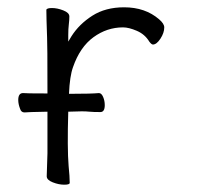

<svg xmlns="http://www.w3.org/2000/svg" viewBox="-20 -501 540 526"><path d="M47 -193Q38 -193 35 -203Q30 -216 30 -227Q30 -246 43 -246Q50 -245 105 -245H110V-250Q110 -385 109 -398Q107 -454 107 -474Q108 -479 122.5 -479Q137 -479 153.5 -472.5Q170 -466 170 -456Q170 -446 168.5 -434Q167 -422 167 -405V-387L176 -402Q197 -435 233 -458Q269 -481 320 -481Q378 -481 416 -448Q430 -436 430 -426Q430 -411 419.5 -395Q409 -379 399 -379Q395 -379 389 -387Q377 -407 355 -416.5Q333 -426 317 -426Q273 -426 236 -399Q199 -372 180 -317Q171 -292 169 -244H174Q230 -244 251 -246Q258 -246 262.5 -235.5Q267 -225 267 -213Q267 -194 255 -194Q235 -194 225.5 -195Q216 -196 204 -196Q192 -196 167 -195Q164 -95 168 -46Q171 -17 171 0Q171 5 156 5Q141 5 124.5 -1.5Q108 -8 108 -18L110 -81V-195Q54 -194 47 -193Z"/></svg>

Font: Moon Stars Kai T HW Light
Style: Regular
Weight: 300
Designer: GuiWonder
Version: Version 1.101